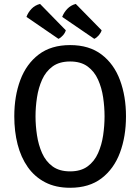

<svg xmlns="http://www.w3.org/2000/svg" viewBox="-20 -920 697 954"><path d="M156.5 -342Q156.5 -296 163.8 -248Q171 -200 189.2 -159Q207.5 -118 241.2 -93.2Q275 -68.5 328.5 -68.5Q381.5 -68.5 415.2 -93.2Q449 -118 467.2 -159Q485.5 -200 492.5 -248Q499.5 -296 499.5 -342Q499.5 -388 492.5 -435.8Q485.5 -483.5 467.2 -524.2Q449 -565 415.2 -589.8Q381.5 -614.5 328.5 -614.5Q275 -614.5 241.2 -589.8Q207.5 -565 189.2 -524.2Q171 -483.5 163.8 -435.8Q156.5 -388 156.5 -342ZM51 -342Q51 -442.5 81 -522.5Q111 -602.5 172.5 -649.2Q234 -696 328.5 -696Q423 -696 484.8 -649Q546.5 -602 576.2 -521.8Q606 -441.5 606 -342Q606 -241.5 576 -161.2Q546 -81 484.5 -34Q423 13 328.5 13Q257 13 204.8 -14Q152.5 -41 118.2 -89.5Q84 -138 67.5 -202.5Q51 -267 51 -342ZM179 -900.5 307 -769.5Q303.5 -756.5 293.2 -744.8Q283 -733 270.5 -727L111.5 -836Q119 -857.5 136.2 -875.8Q153.5 -894 179 -900.5ZM356.5 -900.5 485 -769.5Q481.5 -757 471.2 -745Q461 -733 448.5 -727L289 -836Q297 -857.5 314.2 -875.8Q331.5 -894 356.5 -900.5Z"/></svg>

Font: Signika Negative
Style: Regular
Weight: 400
Designer: Anna Giedry
Foundry: Anna Giedry
Version: Version 2.001